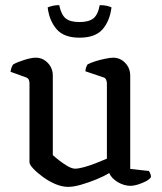

<svg xmlns="http://www.w3.org/2000/svg" viewBox="-20 -725 633 749"><path d="M246 4Q222 4 196 -7Q170 -18 147 -35Q124 -52 109.5 -67.5Q95 -83 95 -92V-400Q95 -408 92 -414.5Q89 -421 79 -424L21 -445Q23 -457 26 -464Q29 -471 32 -474Q48 -483 75.5 -491.5Q103 -500 119 -500Q147 -500 166.5 -479.5Q186 -459 186 -430V-120Q197 -110 212.5 -98Q228 -86 244.5 -76.5Q261 -67 273 -67Q286 -67 308 -73Q330 -79 354 -88.5Q378 -98 397 -106V-400Q397 -408 393.5 -415Q390 -422 381 -424L313 -447Q314 -458 317 -465Q320 -472 322 -474Q333 -480 352 -486Q371 -492 391 -496Q411 -500 421 -500Q449 -500 468.5 -479.5Q488 -459 488 -430V-66L561 -58Q563 -55 566 -48.5Q569 -42 569 -34Q563 -25 548.5 -17.5Q534 -10 517.5 -5Q501 0 490 0Q464 0 439.5 -14.5Q415 -29 406 -50Q385 -37 355.5 -25Q326 -13 296.5 -4.5Q267 4 246 4ZM290 -578Q229 -578 200.5 -611.5Q172 -645 166 -696Q172 -699 184 -702Q196 -705 211 -705Q219 -667 236.5 -653Q254 -639 290 -639Q326 -639 344 -653Q362 -667 369 -705Q386 -705 398 -702Q410 -699 415 -696Q408 -642 379.5 -610Q351 -578 290 -578Z"/></svg>

Font: Texturina 12pt
Style: Regular
Weight: 400
Designer: Guillermo Torres Carreño
Foundry: Omnibus-Type
Version: Version 1.002